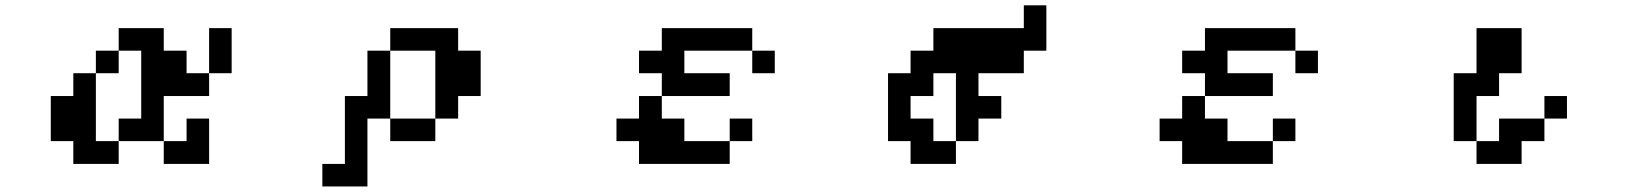

<svg xmlns="http://www.w3.org/2000/svg" viewBox="-20 -546 6040 707"><path d="M167 -26.4V-192.4H250V-276.4H333V-359.4H417V-442.4H583V-359.4H667V-276.4H750V-442.4H833V-276.4H750V-192.4H583V-26.4H667V-109.4H750V57.6H583V-26.4H417V-109.4H500V-359.4H417V-276.4H333V-26.4H417V57.6H250V-26.4Z M1167 57.6H1250V-192.4H1333V-359.4H1417V-442.4H1667V-359.4H1750V-192.4H1667V-109.4H1583V-359.4H1417V-109.4H1583V-26.4H1417V-109.4H1333V140.6H1167Z M2333 -276.4V-359.4H2417V-442.4H2750V-359.4H2500V-276.4H2667V-192.4H2417V-276.4ZM2250 -26.4V-109.4H2333V-192.4H2417V-109.4H2500V-26.4H2667V57.6H2333V-26.4ZM2750 -359.4H2833V-276.4H2750ZM2667 -26.4V-109.4H2750V-26.4Z M3250 -26.4V-276.4H3333V-359.4H3417V-442.4H3750V-526.4H3833V-359.4H3750V-276.4H3583V-192.4H3667V-109.4H3583V-26.4H3500V57.6H3333V-26.4ZM3500 -26.4V-276.4H3417V-192.4H3333V-109.4H3417V-26.4Z M4333 -276.4V-359.4H4417V-442.4H4750V-359.4H4500V-276.4H4667V-192.4H4417V-276.4ZM4250 -26.4V-109.4H4333V-192.4H4417V-109.4H4500V-26.4H4667V57.6H4333V-26.4ZM4750 -359.4H4833V-276.4H4750ZM4667 -26.4V-109.4H4750V-26.4Z M5333 -26.4V-276.4H5417V-442.4H5583V-276.4H5500V-192.4H5417V-26.4H5500V-109.4H5667V-192.4H5750V-109.4H5667V-26.4H5583V57.6H5417V-26.4Z"/></svg>

Font: KH Dot Dougenzaka 12
Style: Regular
Weight: 400
Designer: Original version for X68000 by Keitarou Hiraki (http://hp.vector.co.jp/authors/VA000874/) / TrueType conversion by Homem
Version: Version 1.00.20150527